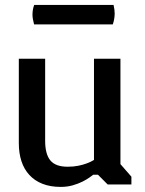

<svg xmlns="http://www.w3.org/2000/svg" viewBox="-20 -732 575 762"><path d="M54.7 -499H159.2V-172.9Q159.2 -120.6 179.7 -95.5Q200.2 -70.3 248.5 -70.3Q272 -70.3 291 -74.2Q310.1 -78.1 324.2 -83.5Q340.3 -89.4 353 -97.2V-499H458V-80.6L501.5 -30.8V0H407.2L368.7 -38.6H350.1Q346.2 -35.6 335.4 -27.8Q324.7 -20 307.9 -11.5Q291 -2.9 269 3.4Q247.1 9.8 221.2 9.8Q180.2 9.8 148.9 -2.4Q117.7 -14.6 96.7 -37.4Q75.7 -60.1 65.2 -92Q54.7 -124 54.7 -163.6ZM115.2 -635.3Q108.9 -658.7 108.9 -673.8Q108.9 -682.6 110.4 -692.4Q111.8 -702.1 115.7 -712.4H430.7Q433.1 -702.6 434.1 -693.8Q435.1 -685.1 435.1 -678.2Q435.1 -668.5 433.3 -657.5Q431.6 -646.5 427.7 -635.3H115.2Z"/></svg>

Font: Basic
Style: Regular
Weight: 400
Designer: Magnus Gaarde
Foundry: Magnus Gaarde
Version: Version 1.003; ttfautohint (v1.1) -l 6 -r 16 -G 0 -x 16 -D l